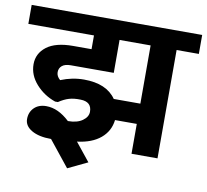

<svg xmlns="http://www.w3.org/2000/svg" viewBox="-97 -720 1006 934"><g transform="rotate(10 406.0 -252.5)"><path d="M190.9 -2.9Q130.9 -2.9 95.2 -23.7Q59.6 -44.4 59.6 -78.4Q59.6 -112.3 81.8 -134.3Q104 -156.2 141.6 -156.2Q200.2 -156.2 256.8 -103H257.8Q302.2 -103 328.6 -121.8Q355 -140.6 355 -166Q355 -215.3 299.8 -216.3Q267.1 -217.3 243.2 -210.2Q219.2 -203.1 192.9 -185.5H179.2Q122.6 -205.1 83.5 -249Q44.4 -293 44.4 -346.4Q44.4 -399.9 88.4 -433.6Q132.3 -467.3 218.3 -467.3H309.6V-535.2H-14.6V-628.9H827.6V-535.2H717.8V0H589.4V-147.5H481.9Q475.6 -92.3 433.1 -56.6Q390.6 -21 317.9 -12.2L390.1 77.6L293 124L191.4 -2.9ZM185.1 -292.5Q241.2 -315.4 299.8 -315.4Q411.1 -315.4 458 -247.6H589.4V-535.2H436V-372.6H224.1Q195.3 -372.6 180.9 -360.6Q166.5 -348.6 166.5 -328.6Q166.5 -308.6 185.1 -292.5Z"/></g></svg>

Font: Yantramanav
Style: Bold
Weight: 700
Version: Version 1.001;PS 1.0;hotconv 1.0.72;makeotf.lib2.5.5900; ttf